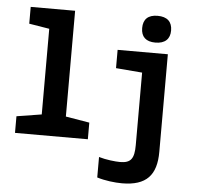

<svg xmlns="http://www.w3.org/2000/svg" viewBox="-64 -839 1188 1150"><g transform="rotate(5 530.0 -264.0)"><path d="M837 -612C895 -612 925 -641 925 -692C925 -745 895 -773 837 -773C780 -773 751 -745 751 -692C751 -639 781 -612 837 -612ZM47 0H485V-100L342 -124V-760H75V-659L197 -639V-124L47 -100ZM711 245C859 245 918 177 918 38V-549H616V-439L774 -426V10C774 91 754 119 689 119C661 119 604 113 561 100V223C608 238 668 245 711 245Z"/></g></svg>

Font: Noto Sans Mono Condensed ExtraBold
Style: Regular
Weight: 800
Width: 3
Designer: Monotype Design Team
Foundry: Monotype Imaging Inc.
Version: Version 2.014